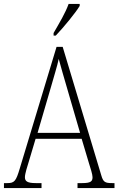

<svg xmlns="http://www.w3.org/2000/svg" viewBox="-22 -951 599 971"><path d="M249 -784V-771H260C301 -814 360 -886 381 -921V-931H325C309 -886 279 -836 249 -784ZM-2 0H188V-25H159C115 -25 104 -35 104 -55C104 -72 117 -113 124 -135L158 -249H391L428 -125C435 -103 446 -69 446 -55C446 -34 437 -25 394 -25H370V0H557V-25H546C509 -25 500 -30 490 -65L295 -714H264L78 -99C59 -35 51 -25 15 -25H-2ZM168 -279 234 -505C249 -559 268 -618 275 -653C285 -616 301 -560 321 -492L383 -279Z"/></svg>

Font: Noto Serif Armenian Condensed ExtraLight
Style: Regular
Weight: 200
Width: 3
Designer: Monotype Design Team
Foundry: Monotype Imaging Inc.
Version: Version 2.008